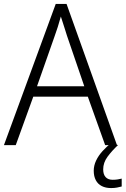

<svg xmlns="http://www.w3.org/2000/svg" viewBox="-20 -737 638 975"><path d="M514 0 426 -246H149L60 0H0L263 -717H318L574 0ZM320 -556Q317 -566 311.5 -583Q306 -600 300 -619Q294 -638 289 -653Q282 -627 273.5 -600.5Q265 -574 258 -555L168 -299H408ZM504 123Q504 149 516.5 162.5Q529 176 552 176Q567 176 578.5 174Q590 172 598 170V210Q587 213 574 215.5Q561 218 544 218Q517 218 497 208Q477 198 466.5 178Q456 158 456 130Q456 104 468 78.5Q480 53 501 30Q522 7 547 -13L579 0Q548 29 526 59Q504 89 504 123Z"/></svg>

Font: Noto Sans Display Light
Style: Regular
Weight: 300
Designer: Monotype Design Team
Foundry: Monotype Imaging Inc.
Version: Version 2.003